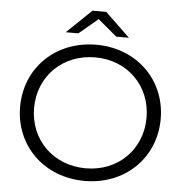

<svg xmlns="http://www.w3.org/2000/svg" viewBox="-59 -938 956 1000"><g transform="rotate(5 419.5 -437.5)"><path d="M420 -840 519 -757H585L456 -881H384L255 -757H321ZM420 -706C208 -706 52 -554 52 -350C52 -146 208 6 420 6C630 6 787 -145 787 -350C787 -555 630 -706 420 -706ZM420 -60C251 -60 125 -183 125 -350C125 -517 251 -640 420 -640C588 -640 713 -517 713 -350C713 -183 588 -60 420 -60Z"/></g></svg>

Font: Montserrat Lite
Style: Regular
Weight: 400
Designer: Julieta Ulanovsky
Foundry: Julieta Ulanovsky
Version: Version 7.200;PS 007.200;hotconv 1.0.88;makeotf.lib2.5.64775